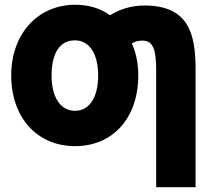

<svg xmlns="http://www.w3.org/2000/svg" viewBox="-20 -578 887 804"><path d="M559 -262C559 -84 453 34 294 34C137 34 27 -84 27 -262C27 -439 141 -558 294 -558C351 -558 399 -544 441 -514C479 -538 528 -555 584 -555C767 -555 799 -441 799 -289V206H634V-281C634 -365 624 -408 576 -408C557 -408 543 -403 532 -396C550 -357 559 -312 559 -262ZM391 -262C391 -352 355 -409 294 -409C228 -409 196 -352 196 -262C196 -171 233 -114 294 -114C355 -114 391 -171 391 -262Z"/></svg>

Font: Repo ExtraBold
Style: Bold
Weight: 700
Designer: Stefan Peev
Foundry: Context Ltd
Version: Version 1.502